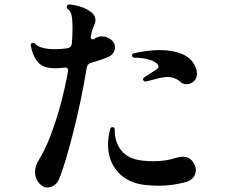

<svg xmlns="http://www.w3.org/2000/svg" viewBox="-20 -808 1040 855"><path d="M170 21Q153 10 144.5 -6.5Q136 -23 136 -42Q136 -68 151 -92Q180 -139 205 -204Q230 -269 250 -343.5Q270 -418 283 -491V-494Q283 -509 268 -507Q246 -504 225 -504Q175 -504 151 -529Q127 -554 117 -604V-607Q117 -615 123 -616Q125 -617 128 -617Q134 -617 137 -613Q145 -602 168 -595.5Q191 -589 223 -589Q237 -589 251.5 -590Q266 -591 280 -593Q298 -596 300 -615Q303 -651 303 -683Q303 -719 299 -738.5Q295 -758 282 -768Q277 -771 277 -777Q277 -782 281.5 -785.5Q286 -789 290 -788Q313 -786 337.5 -778.5Q362 -771 381 -758Q405 -741 405 -719Q405 -711 402 -702Q399 -693 394 -683Q391 -676 388.5 -666Q386 -656 384 -644V-643Q384 -637 388.5 -634Q393 -631 398 -634L406 -639Q412 -642 419 -644Q426 -646 433 -646Q441 -646 449 -644Q457 -642 466 -637Q479 -630 485.5 -619Q492 -608 492 -597Q492 -584 484.5 -572.5Q477 -561 463 -555Q448 -548 428.5 -541.5Q409 -535 387 -529Q369 -524 366 -506Q355 -437 339.5 -363Q324 -289 306.5 -220Q289 -151 272.5 -96Q256 -41 243 -11Q236 7 221 17Q206 27 191 27Q179 27 170 21ZM629 16Q550 8 505.5 -41.5Q461 -91 461 -164Q461 -181 463.5 -198.5Q466 -216 471 -234Q473 -242 482 -242Q491 -240 491 -231Q490 -176 520 -138Q550 -100 613 -93Q637 -90 661 -90Q691 -90 717 -94Q743 -98 760 -104Q778 -110 793 -110Q822 -110 837 -90Q852 -71 852 -50Q852 -32 840 -17Q828 -2 803 4Q746 19 686 19Q659 19 629 16ZM784 -443Q759 -465 727 -465Q708 -465 685 -459Q662 -453 630 -445H628Q621 -445 618 -451Q617 -452 617 -455Q617 -461 623 -464Q648 -481 680 -501Q686 -506 686 -511Q686 -518 680 -524Q666 -537 639 -544Q612 -551 578 -551Q570 -551 568 -560Q568 -570 577 -571Q641 -585 692 -585Q748 -585 789.5 -568Q831 -551 848 -515Q857 -496 857 -481Q857 -458 842.5 -445.5Q828 -433 811 -433Q795 -433 784 -443Z"/></svg>

Font: Zen Antique Soft
Style: Regular
Weight: 400
Designer: Yoshimichi Ohira
Foundry: Positype
Version: Version 1.001